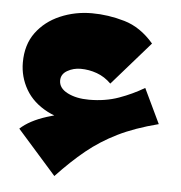

<svg xmlns="http://www.w3.org/2000/svg" viewBox="-43 -416 567 600"><g transform="rotate(5 240.0 -115.5)"><path d="M262 -15 226 -31Q157 -31 111 -55Q65 -79 42.5 -118Q20 -157 20 -202Q20 -258 48 -296Q76 -334 122.5 -354Q169 -374 222 -374Q273 -374 324.5 -359Q376 -344 417 -296L298 -160Q278 -180 253 -189Q228 -198 202 -198Q179 -198 160 -187Q141 -176 141 -156Q141 -132 168.5 -118Q196 -104 236 -104Q287 -104 329 -119Q371 -134 408 -156L460 -47ZM149 143 27 5Q56 -22 109.5 -39Q163 -56 228 -66.5Q293 -77 357 -83L460 -47Q386 -28 333.5 -2Q281 24 238 59Q195 94 149 143Z"/></g></svg>

Font: Marhey
Style: Bold
Weight: 700
Designer: Nur Syamsi & Bustanul Arifin
Foundry: Namelatype
Version: Version 1.000